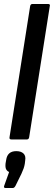

<svg xmlns="http://www.w3.org/2000/svg" viewBox="-39 -703 272 968"><path d="M18 0Q7 0 9 -11L113 -672Q115 -683 125 -683H203Q208 -683 211 -680.5Q214 -678 212 -672L108 -11Q106 0 97 0ZM-10 245Q-22 245 -18 234L7 164Q-3 160 -8 150.5Q-13 141 -11 121L-8 104Q-2 59 43 59Q67 59 79.5 71Q92 83 88 106L86 123Q84 135 80 146.5Q76 158 69 173L39 234Q33 245 25 245Z"/></svg>

Font: Sofia Sans Extra Condensed
Style: Bold Italic
Weight: 700
Italic angle: -9°
Designer: Botio Nikoltchev, Ani Petrova
Foundry: lettersoup
Version: Version 4.101